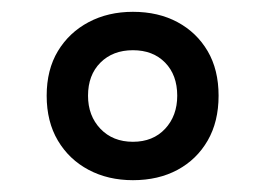

<svg xmlns="http://www.w3.org/2000/svg" viewBox="-20 -914 449 325"><path d="M205 -609Q163 -609 130 -626.5Q97 -644 78 -676Q59 -708 59 -752Q59 -796 78 -827.5Q97 -859 130 -876.5Q163 -894 205 -894Q248 -894 280.5 -876.5Q313 -859 331.5 -827.5Q350 -796 350 -752Q350 -708 331.5 -676Q313 -644 280.5 -626.5Q248 -609 205 -609ZM205 -674Q239 -674 259.5 -696Q280 -718 280 -752Q280 -787 259.5 -808Q239 -829 205 -829Q171 -829 150 -808Q129 -787 129 -752Q129 -718 150 -696Q171 -674 205 -674Z"/></svg>

Font: Playwrite HR Lijeva
Style: Regular
Weight: 400
Designer: Veronika Burian, José Scaglione
Foundry: TypeTogether
Version: Version 1.002